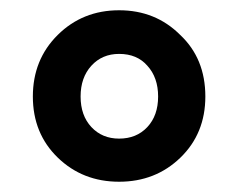

<svg xmlns="http://www.w3.org/2000/svg" viewBox="-20 -805 463 374"><path d="M212 -451Q141 -451 92.5 -498Q44 -545 44 -617Q44 -689 92.5 -737Q141 -785 212 -785Q283 -785 331 -737Q380 -691 380 -617Q380 -545 331.5 -498Q283 -451 212 -451ZM212 -535Q246 -535 267 -557.5Q288 -580 288 -617Q288 -654 267 -677Q247 -700 212 -700Q179 -700 158 -677Q137 -654 137 -617Q137 -580 158 -557.5Q179 -535 212 -535Z"/></svg>

Font: GenSenRounded TW H
Style: Regular
Weight: 900
Version: Version 1.501;PS 1;hotconv 16.6.51;makeotf.lib2.5.65220